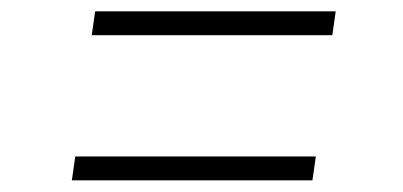

<svg xmlns="http://www.w3.org/2000/svg" viewBox="-20 -451 709 338"><path d="M147.5 -431H571L565 -389H141.5ZM112.5 -175.5H536L530 -133.5H106.5Z"/></svg>

Font: Merriweather 144pt Light
Style: Italic
Weight: 300
Italic angle: -7.8°
Version: Version 2.101